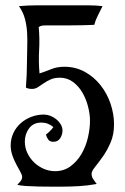

<svg xmlns="http://www.w3.org/2000/svg" viewBox="-20 -700 468 719"><path d="M51 -677Q84 -680 116 -680H313Q338 -680 364 -677Q356 -660 347 -643Q338 -626 333 -607Q289 -605 245.5 -605Q202 -605 157 -605Q149 -605 141 -604.5Q133 -604 125 -599Q129 -555 126.5 -512Q124 -469 128 -425Q152 -433 173 -441.5Q194 -450 221 -450Q263 -450 297.5 -431Q332 -412 356.5 -381Q381 -350 394 -311.5Q407 -273 407 -234Q407 -196 394 -166Q381 -136 365 -113.5Q349 -91 336 -75Q323 -59 323 -49Q323 -38 329.5 -28.5Q336 -19 342 -11Q310 -5 276.5 -3Q243 -1 210 -1Q198 -1 174 -1Q150 -1 124.5 -1.5Q99 -2 76.5 -3.5Q54 -5 45 -8Q51 -14 57 -21.5Q63 -29 63 -38Q63 -44 56.5 -56Q50 -68 41.5 -83.5Q33 -99 26.5 -117.5Q20 -136 20 -155Q20 -180 30 -201.5Q40 -223 57.5 -238.5Q75 -254 97.5 -262.5Q120 -271 144 -271Q156 -271 168 -266.5Q180 -262 190.5 -253.5Q201 -245 207.5 -234Q214 -223 214 -211Q214 -196 205.5 -182.5Q197 -169 180 -169Q167 -169 161 -177Q155 -185 152 -196Q168 -208 180 -224Q160 -241 135 -241Q105 -241 89 -219.5Q73 -198 73 -170Q73 -147 82.5 -127Q92 -107 107.5 -92Q123 -77 143.5 -68Q164 -59 186 -59Q220 -59 245 -78Q270 -97 286 -125Q302 -153 309.5 -186Q317 -219 317 -248Q317 -272 310 -300Q303 -328 289 -352.5Q275 -377 253.5 -393Q232 -409 204 -409Q184 -409 169.5 -402.5Q155 -396 143.5 -388Q132 -380 122 -373.5Q112 -367 100 -367Q86 -367 77 -372Q79 -396 80 -420.5Q81 -445 81 -470Q81 -497 82 -524Q83 -551 81.5 -577.5Q80 -604 73.5 -629Q67 -654 51 -677Z"/></svg>

Font: Germanica
Style: Regular
Weight: 400
Designer: Peter Wiegel
Foundry: Peter Wiegel